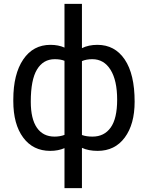

<svg xmlns="http://www.w3.org/2000/svg" viewBox="-20 -770 765 993"><path d="M48.8 -254.4Q48.8 -386.7 100.1 -462.4Q151.4 -538.1 240.7 -538.1Q282.2 -538.1 313.5 -523.9V-750H403.8V-521Q438 -538.1 483.9 -538.1Q573.7 -538.1 625 -462.4Q676.3 -386.7 676.3 -244.1Q676.3 -127.4 625.2 -58.6Q574.2 10.3 484.9 10.3Q437.5 10.3 403.8 -5.4V203.1H313.5V-3.9Q281.2 10.3 239.7 10.3Q150.9 10.3 99.9 -58.6Q48.8 -127.4 48.8 -247.1ZM585.9 -254.4Q585.9 -354 551.8 -408.9Q517.6 -463.9 457.5 -463.9Q426.8 -463.9 403.8 -454.1V-71.8Q425.8 -63.5 458.5 -63.5Q519 -63.5 552.5 -110.4Q585.9 -157.2 585.9 -254.4ZM139.2 -244.1Q139.2 -155.3 170.9 -109.4Q202.6 -63.5 262.2 -63.5Q290.5 -63.5 313.5 -72.3V-455.6Q293 -463.9 263.2 -463.9Q203.6 -463.9 171.4 -410.6Q139.2 -357.4 139.2 -244.1Z"/></svg>

Font: APIMedia Roboto
Style: Regular
Weight: 400
Designer: Google
Version: Version 2.137; 2017